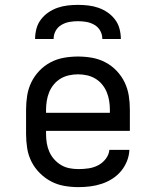

<svg xmlns="http://www.w3.org/2000/svg" viewBox="-20 -760 640 788"><path d="M302 8Q273 8 244 3Q215 -2 189.5 -15.5Q164 -29 143 -50Q122 -71 109 -97Q96 -123 91.5 -152Q87 -181 87 -210V-310Q87 -339 91.5 -367.5Q96 -396 108.5 -422Q121 -448 141.5 -469.5Q162 -491 188 -504.5Q214 -518 242.5 -523Q271 -528 300 -528Q329 -528 357.5 -523Q386 -518 412 -504.5Q438 -491 458.5 -469.5Q479 -448 491.5 -422Q504 -396 508.5 -367.5Q513 -339 513 -310V-223H169V-210Q169 -191 172 -172.5Q175 -154 182.5 -137Q190 -120 202.5 -106Q215 -92 231 -82.5Q247 -73 265.5 -69.5Q284 -66 302 -66Q323 -66 343.5 -69Q364 -72 382.5 -81.5Q401 -91 414 -108Q427 -125 429 -145H511Q510 -121 501 -98.5Q492 -76 476.5 -57.5Q461 -39 440.5 -26Q420 -13 397 -5.5Q374 2 350 5Q326 8 302 8ZM169 -297H431V-310Q431 -328 428 -346.5Q425 -365 418 -382Q411 -399 399 -413.5Q387 -428 371 -437.5Q355 -447 336.5 -451Q318 -455 300 -455Q282 -455 263.5 -451Q245 -447 229 -437.5Q213 -428 201 -413.5Q189 -399 182 -382Q175 -365 172 -346.5Q169 -328 169 -310ZM124 -600Q124 -621 129.5 -642Q135 -663 148 -680Q161 -697 178.5 -709Q196 -721 216 -728Q236 -735 257.5 -737.5Q279 -740 300 -740Q321 -740 342.5 -737.5Q364 -735 384 -728Q404 -721 421.5 -709Q439 -697 452 -680Q465 -663 470.5 -642Q476 -621 476 -600H400Q400 -618 391.5 -633.5Q383 -649 367.5 -658Q352 -667 335 -670Q318 -673 300 -673Q282 -673 265 -670Q248 -667 232.5 -658Q217 -649 208.5 -633.5Q200 -618 200 -600Z"/></svg>

Font: Iosevka Plex Etoile
Style: Regular
Weight: 400
Designer: Belleve Invis
Foundry: Belleve Invis
Version: Version 25.1.1; ttfautohint (v1.8.4)